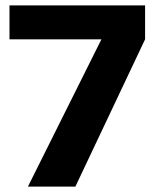

<svg xmlns="http://www.w3.org/2000/svg" viewBox="-20 -688 583 708"><path d="M83 0 354 -543H15V-668H515V-543L258 0Z"/></svg>

Font: Atkinson Hyperlegible Pro
Style: Bold
Weight: 700
Designer: Elliott Scott, Megan Eiswerth, Linus Boman, Theodore Petrosky, Jacob Perez
Foundry: Braille Institute
Version: Version 1.5.1